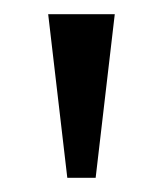

<svg xmlns="http://www.w3.org/2000/svg" viewBox="-20 -734 230 271"><path d="M75 -483H115L142 -714H48Z"/></svg>

Font: Noto Serif Georgian ExtraCondensed
Style: Regular
Weight: 400
Width: 2
Designer: Monotype Design Team, Akaki Razmadze
Foundry: Google LLC
Version: Version 2.003